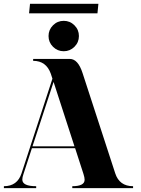

<svg xmlns="http://www.w3.org/2000/svg" viewBox="-20 -967 724 987"><path d="M481 -898.4H129.4L134.3 -947.3H485.8ZM252.4 -726.6Q229.5 -749.5 229.5 -781.7Q229.5 -814 252.4 -836.9Q275.4 -859.9 307.6 -859.9Q339.8 -859.9 362.8 -836.9Q385.7 -814 385.7 -781.7Q385.7 -749.5 362.8 -726.6Q339.8 -703.6 307.6 -703.6Q275.4 -703.6 252.4 -726.6ZM362.8 -214.8 255.4 -545.9 147 -214.8ZM366.2 -205.1H144L100.6 -72.3Q94.7 -55.7 94.7 -43.9Q94.7 -9.8 166 -9.8V0H0V-9.8Q69.3 -9.8 90.8 -76.2L249.5 -562.5L241.2 -587.9Q217.8 -654.3 150.4 -654.3V-664.1H338.9Q380.9 -664.1 404.3 -591.8L572.3 -76.2Q593.8 -9.8 664.1 -9.8V0H351.6V-9.8Q415 -9.8 415 -43Q415 -54.2 409.2 -72.3Z"/></svg>

Font: spinweradC
Style: Bold
Weight: 700
Width: 7
Version: Version 0.3